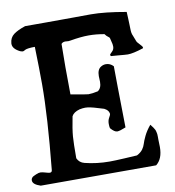

<svg xmlns="http://www.w3.org/2000/svg" viewBox="-82 -802 796 874"><g transform="rotate(-10 316.5 -364.5)"><path d="M441.4 -628.9Q404.3 -635.7 369.1 -635.7Q333 -635.7 283.2 -627Q280.3 -626 274.4 -626Q271.5 -626 266.6 -626.5Q261.7 -627 259.8 -627Q248 -627 241.2 -619.1Q240.2 -574.2 240.2 -510.7Q240.2 -441.4 241.2 -385.7Q315.4 -372.1 322.3 -372.1Q339.8 -372.1 366.2 -377.9Q383.8 -389.6 383.8 -418.9Q383.8 -423.8 383.3 -432.6Q382.8 -441.4 382.8 -445.3Q382.8 -475.6 400.4 -486.3Q411.1 -493.2 423.8 -493.2Q443.4 -493.2 458 -477.5Q458 -425.8 461.9 -194.3Q433.6 -182.6 421.9 -182.6Q409.2 -182.6 391.6 -203.1Q389.6 -210.9 389.6 -223.6Q389.6 -239.3 396.5 -251Q403.3 -262.7 403.3 -266.6Q403.3 -269.5 400.4 -277.3Q396.5 -284.2 390.6 -288.6Q384.8 -293 381.3 -294.4Q377.9 -295.9 366.7 -298.8Q355.5 -301.8 353.5 -302.7Q316.4 -314.5 296.9 -314.5Q285.2 -314.5 270.5 -311.5Q242.2 -303.7 233.4 -286.1Q221.7 -227.5 219.2 -195.3Q216.8 -163.1 216.8 -94.7Q226.6 -73.2 250 -67.4Q304.7 -53.7 364.3 -53.7Q387.7 -53.7 432.6 -56.2Q477.5 -58.6 491.2 -59.6Q509.8 -69.3 518.6 -81.5Q527.3 -93.8 530.8 -106Q534.2 -118.2 544.9 -140.6Q555.7 -163.1 575.2 -186.5Q582 -178.7 586.4 -171.9Q590.8 -165 593.3 -160.6Q595.7 -156.2 597.2 -148.9Q598.6 -141.6 599.1 -139.2Q599.6 -136.7 599.6 -127Q599.6 -117.2 599.6 -114.3Q600.6 -101.6 600.6 -79.1Q600.6 -24.4 569.3 0H36.1Q0 -11.7 0 -30.3Q0 -33.2 0.5 -35.6Q1 -38.1 2.4 -40Q3.9 -42 5.4 -43.9Q6.8 -45.9 9.8 -47.4Q12.7 -48.8 14.2 -49.8Q15.6 -50.8 19.5 -52.2Q23.4 -53.7 24.9 -54.7Q26.4 -55.7 30.8 -56.6Q35.2 -57.6 36.1 -58.6Q39.1 -59.6 44.9 -59.6Q52.7 -59.6 67.4 -55.2Q82 -50.8 86.9 -50.8Q96.7 -50.8 97.7 -60.5Q122.1 -304.7 122.1 -453.1Q122.1 -525.4 119.1 -627Q102.5 -627 90.8 -625.5Q79.1 -624 74.7 -621.6Q70.3 -619.1 67.4 -617.7Q64.5 -616.2 61.5 -616.2Q58.6 -616.2 49.8 -619.1Q16.6 -635.7 16.6 -658.2V-661.1Q18.6 -687.5 37.6 -701.7Q56.6 -715.8 91.8 -727.5H189.5Q252 -727.5 317.9 -728Q383.8 -728.5 395.5 -728.5Q460 -728.5 558.6 -710.9Q559.6 -694.3 560.1 -677.7Q560.5 -661.1 561 -652.8Q561.5 -644.5 561.5 -635.7Q561.5 -627 562 -622.6Q562.5 -618.2 563 -614.3Q563.5 -610.4 564.9 -606.4Q566.4 -602.5 567.9 -599.1Q569.3 -595.7 571.8 -588.9Q574.2 -582 577.1 -575.2Q579.1 -567.4 591.3 -555.7Q603.5 -543.9 603.5 -538.1Q603.5 -537.1 603.5 -537.1L602.5 -535.2Q554.7 -519.5 530.3 -519.5Q522.5 -519.5 512.7 -520.5Q502.9 -521.5 485.4 -522.9Q467.8 -524.4 453.1 -525.4Q450.2 -529.3 450.2 -531.2Q450.2 -534.2 460.4 -543.5Q470.7 -552.7 470.7 -566.4Q470.7 -574.2 469.7 -578.1Q463.9 -602.5 462.9 -606.4Q461.9 -610.4 455.6 -614.3Q449.2 -618.2 441.4 -628.9Z"/></g></svg>

Font: LPEducational
Style: Medium
Weight: 500
Designer: Based on Essays1743, by John Stracke, which says:

Based on the typeface in a 1743 English translation of the essays of 
Version: Version 001.204